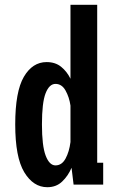

<svg xmlns="http://www.w3.org/2000/svg" viewBox="-20 -770 490 801"><path d="M177.5 11Q119 11 81.2 -51.5Q43.5 -114 43.5 -251Q43.5 -388 79.5 -449.5Q115.5 -511 174.5 -511Q211 -511 235.2 -491.2Q259.5 -471.5 274 -441.5V-750H385.5V-91H410.5V0H287L278.5 -70Q264 -36 239.2 -12.5Q214.5 11 177.5 11ZM155 -251Q155 -161.5 170.5 -120.8Q186 -80 211.5 -80Q238 -80 253.5 -108.5Q269 -137 274 -177.5V-329.5Q269 -364.5 253.5 -392.2Q238 -420 211.5 -420Q185.5 -420 170.2 -380.8Q155 -341.5 155 -251Z"/></svg>

Font: Trispace Condensed Medium
Style: Regular
Weight: 500
Width: 3
Designer: Tyler Finck
Foundry: Etcetera Type Company
Version: Version 1.210; ttfautohint (v1.8.3)